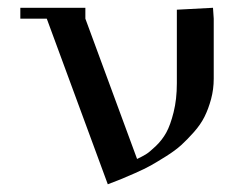

<svg xmlns="http://www.w3.org/2000/svg" viewBox="-20 -459 643 493"><path d="M32.2 -411.1V-439H199.2V-411.1L332 -50.8Q345.2 -57.1 354.2 -62.5Q363.3 -67.9 379.9 -83.7Q396.5 -99.6 407 -118.7Q417.5 -137.7 425.8 -170.9Q434.1 -204.1 434.1 -245.1V-434.1L526.9 -439L528.8 -411.1V-256.8Q528.8 -230 522 -204.6Q515.1 -179.2 505.1 -159.2Q495.1 -139.2 478 -119.9Q460.9 -100.6 445.3 -86.4Q429.7 -72.3 406.7 -57.9Q383.8 -43.5 367.7 -34.4Q351.6 -25.4 327.1 -14.6Q302.7 -3.9 290.3 1.2Q277.8 6.3 256.8 14.2L100.1 -411.1Z"/></svg>

Font: Dehuti
Style: Bold
Weight: 700
Version: Version 1.2